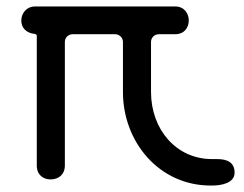

<svg xmlns="http://www.w3.org/2000/svg" viewBox="-20 -557 755 595"><path d="M448 -427C448 -440 458 -451 473 -451H523C551 -451 565 -471 565 -494C565 -515 551 -537 523 -537H89C62 -537 46 -516 46 -493C46 -473 59 -455 87 -452C92 -451 94 -449 94 -446V-44C94 -15 114 -1 137 -1C160 -1 181 -15 181 -44V-427C181 -440 191 -451 206 -451H337C350 -451 361 -440 361 -427V-272C361 -117 473 18 633 18H637C665 18 707 11 707 -22C707 -54 684 -64 653 -64H637C526 -64 448 -156 448 -272Z"/></svg>

Font: Fabada
Style: Regular
Weight: 400
Designer: deFharo
Foundry: deFharo.com
Version: Version 4.000 2011 initial release